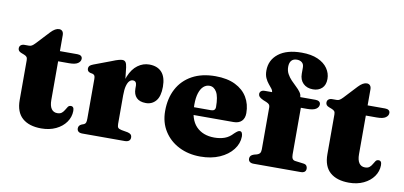

<svg xmlns="http://www.w3.org/2000/svg" viewBox="-70 -953 2504 1190"><g transform="rotate(10 1182.0 -358.0)"><path d="M51.5 -419 33.5 -426Q22.5 -430 17.2 -436.5Q12 -443 12 -452Q12 -465 20.8 -472Q29.5 -479 43.5 -479H72Q82 -479 90 -483.8Q98 -488.5 110 -501L186 -582.5Q200.5 -598 213.5 -605.2Q226.5 -612.5 238.5 -612.5Q251.5 -612.5 259 -604Q266.5 -595.5 266.5 -579V-171.5Q266.5 -135 279.5 -116.2Q292.5 -97.5 316.5 -97.5Q335 -97.5 345.2 -106.2Q355.5 -115 361.8 -126.5Q368 -138 374.5 -147Q381 -156 392.5 -156Q401.5 -156.5 407 -150Q412.5 -143.5 412.5 -128Q412 -89 389.2 -57Q366.5 -25 326.5 -6Q286.5 13 235 13Q158 13 115.8 -24.2Q73.5 -61.5 73.5 -137.5V-388Q73.5 -401.5 68.2 -408Q63 -414.5 51.5 -419ZM198.5 -415V-479H376.5Q391 -479 399.2 -473Q407.5 -467 407.5 -455.5Q407.5 -438.5 390.8 -426.8Q374 -415 335.5 -415Z M681 -271Q681 -346 701.2 -395.5Q721.5 -445 754.8 -469.2Q788 -493.5 827 -493.5Q878.5 -493.5 906 -463Q933.5 -432.5 933.5 -372Q933.5 -311.5 909.2 -283Q885 -254.5 846.5 -254.5Q807 -254.5 787.2 -274.8Q767.5 -295 767.5 -331V-351Q767 -364.5 761.2 -371.8Q755.5 -379 743.5 -379Q731.5 -379 721.8 -368.8Q712 -358.5 706 -336.2Q700 -314 700 -277.5ZM688 -451.5 700 -344V-97.5Q700 -81 705.2 -74Q710.5 -67 727.5 -63.5L767 -56.5Q780.5 -53.5 787.2 -46.8Q794 -40 794 -27.5Q794 -14.5 785 -7.2Q776 0 758.5 0H493Q475 0 466.8 -7.2Q458.5 -14.5 458.5 -27Q458.5 -36.5 463.2 -43.2Q468 -50 478.5 -54.5L492 -59.5Q500 -63 503.2 -70.8Q506.5 -78.5 506.5 -97V-346Q506.5 -361 502.5 -367.2Q498.5 -373.5 490 -376L475 -379Q465 -382 460.5 -388Q456 -394 456 -403Q456 -413.5 462.2 -420.2Q468.5 -427 484.5 -433L589.5 -472.5Q621.5 -485.5 635.8 -489Q650 -492.5 658 -492.5Q671 -492.5 678 -483.2Q685 -474 688 -451.5Z M1471 -301Q1471 -268.5 1453.2 -250.8Q1435.5 -233 1402 -233H1101.5V-281H1252.5Q1279.5 -281 1279.5 -306Q1279.5 -370.5 1262.5 -399.5Q1245.5 -428.5 1217.5 -428.5Q1196.5 -428.5 1180 -414Q1163.5 -399.5 1154 -370.5Q1144.5 -341.5 1144.5 -298Q1144.5 -205 1186.8 -161.2Q1229 -117.5 1301 -117.5Q1337 -117.5 1365.8 -127.8Q1394.5 -138 1418 -164Q1431 -176 1437.8 -180.2Q1444.5 -184.5 1451 -184.5Q1460.5 -184.5 1464.8 -175.2Q1469 -166 1469 -153Q1468.5 -109 1439 -70.8Q1409.5 -32.5 1357.2 -9.5Q1305 13.5 1236 13.5Q1161 13.5 1101.5 -16.5Q1042 -46.5 1007.5 -100.8Q973 -155 973 -227Q973 -307 1004.8 -366.8Q1036.5 -426.5 1097.2 -460Q1158 -493.5 1243.5 -493.5Q1318 -493.5 1368.8 -468.5Q1419.5 -443.5 1445.2 -400.2Q1471 -357 1471 -301Z M1798 -98Q1798 -81 1803.5 -72Q1809 -63 1822 -61.5L1873 -55Q1887 -53.5 1893 -45.8Q1899 -38 1899 -27.5Q1899 0 1865.5 0H1569.5Q1554 0 1545.2 -7Q1536.5 -14 1536.5 -26.5Q1536.5 -37.5 1542.5 -44.5Q1548.5 -51.5 1562 -56L1577.5 -60Q1593 -64.5 1598.8 -73Q1604.5 -81.5 1604.5 -97V-361.5Q1604.5 -371 1599.8 -377.8Q1595 -384.5 1581 -390.5L1560 -399Q1542 -407.5 1535.2 -415Q1528.5 -422.5 1528.5 -432Q1528.5 -443 1536.5 -450Q1544.5 -457 1561 -457H1644.5L1605.5 -441V-456Q1605.5 -467 1596.8 -478.2Q1588 -489.5 1576.5 -503.2Q1565 -517 1556.2 -536.2Q1547.5 -555.5 1547.5 -582.5Q1547.5 -649 1599.2 -689.5Q1651 -730 1745 -730Q1805 -730 1846.2 -711.8Q1887.5 -693.5 1908.5 -663Q1929.5 -632.5 1929.5 -597Q1929.5 -558.5 1907.8 -538.2Q1886 -518 1851.5 -518Q1813 -518 1790 -540.5Q1767 -563 1767 -601.5V-640.5Q1767 -661.5 1754.5 -671.8Q1742 -682 1723 -682Q1700 -682 1688.2 -668.2Q1676.5 -654.5 1676.5 -629Q1676.5 -604.5 1687.2 -584.8Q1698 -565 1713.8 -548.5Q1729.5 -532 1745.5 -517.2Q1761.5 -502.5 1772.2 -487.5Q1783 -472.5 1783 -455.5V-429.5L1762.5 -457H1879Q1893.5 -457 1902 -450.8Q1910.5 -444.5 1910.5 -433Q1910.5 -416 1893.5 -404.2Q1876.5 -392.5 1838 -392.5H1798Z M1988 -419 1970 -426Q1959 -430 1953.8 -436.5Q1948.5 -443 1948.5 -452Q1948.5 -465 1957.2 -472Q1966 -479 1980 -479H2008.5Q2018.5 -479 2026.5 -483.8Q2034.5 -488.5 2046.5 -501L2122.5 -582.5Q2137 -598 2150 -605.2Q2163 -612.5 2175 -612.5Q2188 -612.5 2195.5 -604Q2203 -595.5 2203 -579V-171.5Q2203 -135 2216 -116.2Q2229 -97.5 2253 -97.5Q2271.5 -97.5 2281.8 -106.2Q2292 -115 2298.2 -126.5Q2304.5 -138 2311 -147Q2317.5 -156 2329 -156Q2338 -156.5 2343.5 -150Q2349 -143.5 2349 -128Q2348.5 -89 2325.8 -57Q2303 -25 2263 -6Q2223 13 2171.5 13Q2094.5 13 2052.2 -24.2Q2010 -61.5 2010 -137.5V-388Q2010 -401.5 2004.8 -408Q1999.5 -414.5 1988 -419ZM2135 -415V-479H2313Q2327.5 -479 2335.8 -473Q2344 -467 2344 -455.5Q2344 -438.5 2327.2 -426.8Q2310.5 -415 2272 -415Z"/></g></svg>

Font: Fraunces ExtraBold
Style: Regular
Weight: 800
Version: Version 1.000;[b76b70a41]